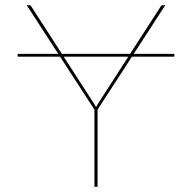

<svg xmlns="http://www.w3.org/2000/svg" viewBox="-20 -720 740 740"><path d="M474.5 -501.5H225.5L335.5 -331Q339.5 -324.5 343.5 -318.8Q347.5 -313 350 -307Q353 -313 356.8 -318.8Q360.5 -324.5 364.5 -331ZM488.5 -501.5 356 -297.5V0H344V-297.5L211.5 -501.5H48V-512.5H204.5L83 -700H93Q97.5 -700 100 -696L218.5 -512.5H481.5L600 -696Q602.5 -700 607 -700H617L495.5 -512.5H652V-501.5Z"/></svg>

Font: Lato 2
Style: Regular
Weight: 100
Designer: Lukasz Dziedzic with Adam Twardoch and Botio Nikoltchev
Foundry: tyPoland Lukasz Dziedzic
Version: Version 2.015; 2015-08-06; http://www.latofonts.com/